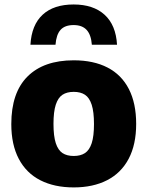

<svg xmlns="http://www.w3.org/2000/svg" viewBox="-20 -827 659 858"><path d="M30.5 -272.5Q30.5 -413 103 -485.2Q175.5 -557.5 309.5 -557.5Q398 -557.5 460.5 -525.2Q523 -493 555.8 -429.2Q588.5 -365.5 588.5 -273.5Q588.5 -181 555 -117.5Q521.5 -54 458.8 -21.8Q396 10.5 309.5 10.5Q223 10.5 160.2 -21.5Q97.5 -53.5 64 -117Q30.5 -180.5 30.5 -272.5ZM400 -272.5Q400 -327 389.8 -358.8Q379.5 -390.5 359.8 -403.5Q340 -416.5 309.5 -416.5Q279 -416.5 259.2 -403.5Q239.5 -390.5 229.2 -359Q219 -327.5 219 -273.5Q219 -219 229.2 -187.5Q239.5 -156 259.2 -143Q279 -130 309.5 -130Q340 -130 359.8 -143Q379.5 -156 389.8 -187.2Q400 -218.5 400 -272.5ZM309 -807Q397 -807 447.5 -761Q498 -715 503 -627H390.5Q387 -672 367 -693.5Q347 -715 309 -715Q270 -715 250.8 -693.8Q231.5 -672.5 228 -627H116Q121 -715.5 170.5 -761.2Q220 -807 309 -807Z"/></svg>

Font: Encode Sans ExtraBold
Style: Regular
Weight: 800
Designer: Multiple Designers
Foundry: Impallari Type
Version: Version 2.000